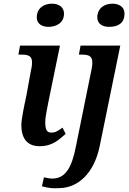

<svg xmlns="http://www.w3.org/2000/svg" viewBox="-20 -784 699 1044"><path d="M243 -638C286 -638 328 -659 328 -710C328 -747 298 -764 262 -764C219 -764 180 -740 180 -689C180 -655 208 -638 243 -638ZM573 -638C625 -638 657 -660 657 -710C657 -747 627 -764 591 -764C549 -764 509 -740 509 -689C509 -655 537 -638 573 -638ZM195 11C268 11 301 -26 337 -56L320 -90C288 -67 278 -63 257 -63C229 -63 226 -91 226 -124C226 -146 237 -197 243 -229L306 -536H89L80 -487H97C137 -487 154 -478 154 -446C154 -426 152 -416 148 -399L123 -262C109 -198 96 -132 96 -104C96 -37 124 11 195 11ZM303 239C404 237 491 160 522 11L634 -536H418L409 -487H426C466 -487 482 -477 482 -443C482 -421 479 -420 478 -408L393 11C370 131 334 187 264 187C250 187 229 183 219 180L208 229C246 239 266 241 303 239Z"/></svg>

Font: Noto Serif Semi
Style: Italic
Weight: 600
Italic angle: -12°
Designer: Monotype Design Team
Foundry: Monotype Imaging Inc.
Version: Version 1.901